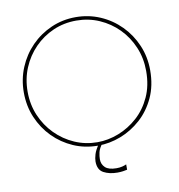

<svg xmlns="http://www.w3.org/2000/svg" viewBox="-89 -748 923 989"><g transform="rotate(-10 372.5 -253.0)"><path d="M372 6Q303 6 243.5 -20Q184 -46 139 -91.5Q94 -137 68 -198Q42 -259 42 -330Q42 -399 67.5 -460Q93 -521 138 -567Q183 -613 243 -639.5Q303 -666 372 -666Q440 -666 500 -640Q560 -614 605.5 -568Q651 -522 677 -461Q703 -400 703 -330Q703 -250 674 -187.5Q645 -125 597 -82Q549 -39 490.5 -16.5Q432 6 372 6ZM372 -12Q428 -12 483 -33.5Q538 -55 583 -95.5Q628 -136 655 -195Q682 -254 682 -330Q682 -397 657.5 -455Q633 -513 590.5 -556Q548 -599 492 -623.5Q436 -648 372 -648Q307 -648 251 -623.5Q195 -599 152.5 -555.5Q110 -512 86 -454.5Q62 -397 62 -330Q62 -263 86.5 -205.5Q111 -148 154 -104.5Q197 -61 253 -36.5Q309 -12 372 -12ZM446 160Q404 160 374 144Q344 128 344 84Q344 69 350.5 47Q357 25 379 -6H398Q377 20 372.5 40.5Q368 61 368 77Q368 103 386 120Q404 137 445 137Q462 137 475.5 133.5Q489 130 497 126V154Q489 156 475 158Q461 160 446 160Z"/></g></svg>

Font: Lil Grotesk Thin
Style: Regular
Weight: 100
Designer: Bastien Sozeau
Foundry: NBR — Bastien Sozeau
Version: Version 3.003; ttfautohint (v1.8.4.7-5d5b);gftools[0.9.33]